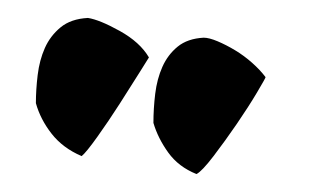

<svg xmlns="http://www.w3.org/2000/svg" viewBox="-20 -720 345 214"><path d="M20 -605Q20 -620 22 -636.5Q24 -653 30 -666.5Q36 -680 47.5 -689.5Q59 -699 78 -700Q91 -698 113.5 -685.5Q136 -673 146 -656Q146 -656 136 -640Q126 -624 113.5 -604.5Q101 -585 88.5 -567.5Q76 -550 71 -546Q50 -555 37.5 -571Q25 -587 20 -605ZM151 -583Q151 -599 153 -615.5Q155 -632 161 -645.5Q167 -659 178 -668Q189 -677 207 -678Q213 -678 222.5 -674Q232 -670 242 -664Q252 -658 261 -650Q270 -642 276 -634Q276 -633 266.5 -617Q257 -601 244 -582Q231 -563 218 -546Q205 -529 199 -526Q179 -534 167.5 -550Q156 -566 151 -583Z"/></svg>

Font: Sweet Mavka Script
Style: Regular
Weight: 500
Designer: Pablo Impallari/Anastassiya Vishnevskaya
Foundry: Pablo Impallari/ Anastassiya Vishnevskaya
Version: Version 2.0/www.impallari.com/   behance.net/sweetcherry